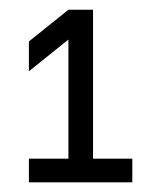

<svg xmlns="http://www.w3.org/2000/svg" viewBox="-20 -732 333 396"><path d="M39.6 -356V-404.8H121.1V-650.4L39.6 -585V-646.5L121.1 -711.9H171.9V-404.8H252.9V-356Z"/></svg>

Font: Kay Pho Du
Style: Regular
Weight: 400
Designer: Victor Gaultney, Khu Oo Reh
Foundry: SIL International
Version: Version 3.000